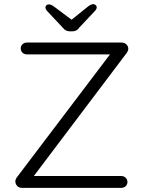

<svg xmlns="http://www.w3.org/2000/svg" viewBox="-20 -905 684 925"><path d="M594 -29Q594 -16 585.5 -8Q577 0 564 0H85Q71 0 62.5 -9.5Q54 -19 54 -31Q54 -40 60 -49L510 -643H110Q97 -643 88.5 -651Q80 -659 80 -672Q80 -684 88.5 -692Q97 -700 110 -700H565Q580 -700 589 -691Q598 -682 598 -670Q598 -661 592 -652L143 -57H564Q577 -57 585.5 -48.5Q594 -40 594 -29ZM446 -870Q446 -862 438 -853L361 -771Q350 -754 328 -754H317Q296 -754 283 -771L207 -852Q199 -861 199 -869Q199 -875 203.5 -879.5Q208 -884 215 -884Q227 -884 242 -872L325 -810L402 -872Q418 -885 429 -885Q436 -885 441 -880.5Q446 -876 446 -870Z"/></svg>

Font: Quicksand
Style: Regular
Weight: 400
Designer: Andrew Paglinawan
Foundry: Andrew Paglinawan
Version: Version 3.000